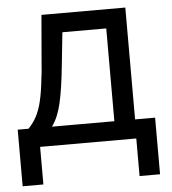

<svg xmlns="http://www.w3.org/2000/svg" viewBox="-50 -576 694 775"><g transform="rotate(-5 296.5 -188.5)"><path d="M10.7 -77.1H54.7Q74.2 -97.7 87.4 -122.1Q100.6 -146.5 109.4 -183.1Q118.2 -219.7 124 -275.4Q126 -287.1 127 -298.8Q127.9 -310.5 128.9 -322.3L146.5 -530.3H486.3V-77.1H567.4V152.3H484.4V0H94.7V152.3H10.7ZM402.3 -77.1V-453.1H224.6L210.9 -322.3Q201.2 -225.6 188 -168.5Q174.8 -111.3 149.4 -77.1Z"/></g></svg>

Font: Pretendard JP Variable
Style: Regular
Weight: 400
Designer: Base glyphs from Inter by Rasmus Andersson; Hangul glyphs from Noto Sans CJK(Source Han Sans) by Jang Soo-young and Kang
Foundry: Kil Hyung-jin
Version: Version 1.307;Glyphs 3.2 (3192)